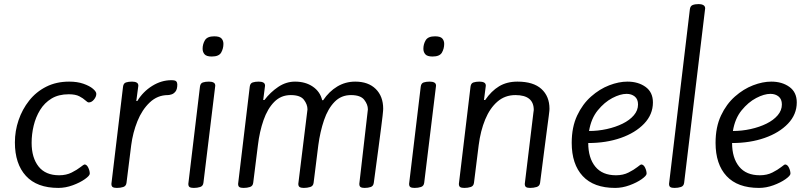

<svg xmlns="http://www.w3.org/2000/svg" viewBox="-20 -907 3935 941"><path d="M266 14Q161 14 107 -45Q53 -104 53 -209Q53 -265 71 -318Q89 -371 123 -414Q157 -457 206.5 -482Q256 -507 319 -507Q359 -507 389 -496.5Q419 -486 435.5 -472Q452 -458 452 -447Q452 -433 440.5 -419Q429 -405 415 -405Q409 -405 398.5 -415Q388 -425 369 -435Q350 -445 317 -445Q267 -445 232.5 -424Q198 -403 176.5 -368Q155 -333 145 -291Q135 -249 135 -207Q135 -134 169 -91Q203 -48 270 -48Q305 -48 331.5 -61.5Q358 -75 374.5 -88Q391 -101 394 -101Q405 -101 412.5 -85.5Q420 -70 420 -56Q420 -46 396 -29Q372 -12 336.5 1Q301 14 266 14Z M553 14Q539 14 532.5 10Q526 6 526 -6L583 -482Q585 -499 597.5 -503Q610 -507 627 -507Q641 -507 649.5 -502.5Q658 -498 658 -487L648 -412H653Q681 -458 726 -486Q771 -514 820 -514Q839 -514 844 -508Q849 -502 849 -493Q849 -470 840.5 -459Q832 -448 821 -444.5Q810 -441 803 -441Q752 -441 714 -405Q676 -369 653.5 -313Q631 -257 623 -195L600 -11Q598 5 584 9.5Q570 14 553 14Z M1075 -692Q1075 -669 1064 -649.5Q1053 -630 1018 -630Q992 -630 982.5 -641Q973 -652 973 -668Q973 -691 984.5 -710Q996 -729 1030 -729Q1056 -729 1065.5 -718.5Q1075 -708 1075 -692ZM930 14Q916 14 909.5 10Q903 6 903 -6L960 -482Q962 -499 974.5 -503Q987 -507 1004 -507Q1018 -507 1026.5 -502.5Q1035 -498 1035 -487L977 -11Q975 5 961 9.5Q947 14 930 14Z M1174 14Q1160 14 1153.5 10Q1147 6 1147 -6L1204 -482Q1206 -499 1218.5 -503Q1231 -507 1248 -507Q1262 -507 1270.5 -502.5Q1279 -498 1279 -487L1270 -417H1276Q1305 -455 1343.5 -481Q1382 -507 1426 -507Q1477 -507 1513 -482.5Q1549 -458 1559 -416H1564Q1593 -459 1633 -483Q1673 -507 1721 -507Q1785 -507 1821.5 -471Q1858 -435 1858 -374Q1858 -371 1857.5 -364Q1857 -357 1855 -338.5Q1853 -320 1848 -282Q1843 -244 1834.5 -178.5Q1826 -113 1812 -11Q1810 5 1797 9.5Q1784 14 1767 14Q1754 14 1747.5 10Q1741 6 1741 -6L1783 -371Q1783 -395 1765 -418Q1747 -441 1700 -441Q1652 -441 1619.5 -407.5Q1587 -374 1568 -318Q1549 -262 1540 -195L1517 -11Q1515 5 1500.5 9.5Q1486 14 1469 14Q1456 14 1449 10Q1442 6 1442 -6L1487 -371Q1487 -395 1469.5 -418Q1452 -441 1405 -441Q1357 -441 1324 -407.5Q1291 -374 1271.5 -318Q1252 -262 1244 -195L1221 -11Q1219 5 1205 9.5Q1191 14 1174 14Z M2157 -692Q2157 -669 2146 -649.5Q2135 -630 2100 -630Q2074 -630 2064.5 -641Q2055 -652 2055 -668Q2055 -691 2066.5 -710Q2078 -729 2112 -729Q2138 -729 2147.5 -718.5Q2157 -708 2157 -692ZM2012 14Q1998 14 1991.5 10Q1985 6 1985 -6L2042 -482Q2044 -499 2056.5 -503Q2069 -507 2086 -507Q2100 -507 2108.5 -502.5Q2117 -498 2117 -487L2059 -11Q2057 5 2043 9.5Q2029 14 2012 14Z M2256 14Q2242 14 2235.5 10Q2229 6 2229 -6L2286 -482Q2288 -499 2300.5 -503Q2313 -507 2330 -507Q2344 -507 2352.5 -502.5Q2361 -498 2361 -487L2352 -417H2358Q2388 -461 2426 -484Q2464 -507 2516 -507Q2594 -507 2633.5 -471Q2673 -435 2673 -374Q2673 -371 2672.5 -364Q2672 -357 2669.5 -338.5Q2667 -320 2662 -282Q2657 -244 2648.5 -178.5Q2640 -113 2627 -11Q2625 5 2610 9.5Q2595 14 2578 14Q2565 14 2558.5 10Q2552 6 2552 -6L2594 -353Q2596 -363 2596 -368Q2596 -441 2506 -441Q2455 -441 2418 -409Q2381 -377 2358 -321.5Q2335 -266 2326 -195L2303 -11Q2301 5 2287 9.5Q2273 14 2256 14Z M2995 14Q2890 14 2836 -44Q2782 -102 2782 -207Q2782 -284 2808.5 -340.5Q2835 -397 2877 -434Q2919 -471 2966 -489Q3013 -507 3055 -507Q3108 -507 3144 -481Q3180 -455 3180 -405Q3180 -346 3137 -301Q3094 -256 3022.5 -231Q2951 -206 2863 -206Q2863 -133 2897.5 -90.5Q2932 -48 2999 -48Q3034 -48 3060.5 -61.5Q3087 -75 3103.5 -88Q3120 -101 3122 -101Q3134 -101 3141.5 -85.5Q3149 -70 3149 -56Q3149 -46 3125 -29Q3101 -12 3065.5 1Q3030 14 2995 14ZM2867 -265Q2911 -265 2954 -274.5Q2997 -284 3031.5 -301Q3066 -318 3086.5 -342Q3107 -366 3107 -395Q3107 -421 3091 -434Q3075 -447 3051 -447Q3020 -447 2981 -426.5Q2942 -406 2909.5 -366Q2877 -326 2867 -265Z M3286 14Q3272 14 3265.5 10Q3259 6 3259 -6L3361 -861Q3363 -878 3375 -882.5Q3387 -887 3405 -887Q3418 -887 3427 -882Q3436 -877 3436 -866L3333 -11Q3331 5 3317 9.5Q3303 14 3286 14Z M3700 14Q3595 14 3541 -44Q3487 -102 3487 -207Q3487 -284 3513.5 -340.5Q3540 -397 3582 -434Q3624 -471 3671 -489Q3718 -507 3760 -507Q3813 -507 3849 -481Q3885 -455 3885 -405Q3885 -346 3842 -301Q3799 -256 3727.5 -231Q3656 -206 3568 -206Q3568 -133 3602.5 -90.5Q3637 -48 3704 -48Q3739 -48 3765.5 -61.5Q3792 -75 3808.5 -88Q3825 -101 3827 -101Q3839 -101 3846.5 -85.5Q3854 -70 3854 -56Q3854 -46 3830 -29Q3806 -12 3770.5 1Q3735 14 3700 14ZM3572 -265Q3616 -265 3659 -274.5Q3702 -284 3736.5 -301Q3771 -318 3791.5 -342Q3812 -366 3812 -395Q3812 -421 3796 -434Q3780 -447 3756 -447Q3725 -447 3686 -426.5Q3647 -406 3614.5 -366Q3582 -326 3572 -265Z"/></svg>

Font: Kite One
Style: Regular
Weight: 400
Designer: Eduardo Rodriguez Tunni
Foundry: Eduardo Rodriguez Tunni
Version: Version 1.002; ttfautohint (v1.8.4.7-5d5b);gftools[0.9.23]